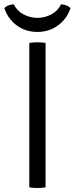

<svg xmlns="http://www.w3.org/2000/svg" viewBox="-36 -886 353 908"><path d="M102.5 -683Q110 -684.5 120 -685.2Q130 -686 140 -686Q151 -686 161 -685.2Q171 -684.5 179.5 -683V0Q171 1.5 161 2.2Q151 3 140 3Q130 3 120 2.2Q110 1.5 102.5 0ZM297.5 -847.5Q280.5 -797 238.5 -766Q196.5 -735 141 -735Q84.5 -735 43 -766Q1.5 -797 -15.5 -847.5Q-7 -856.5 5.2 -860.8Q17.5 -865 29.5 -865.5Q43 -835.5 74.5 -818.5Q106 -801.5 141 -801.5Q176 -801.5 207.5 -818.5Q239 -835.5 252.5 -865.5Q264.5 -865 276.8 -860.8Q289 -856.5 297.5 -847.5Z"/></svg>

Font: Signika SC
Style: Regular
Weight: 300
Designer: Anna Giedryś
Foundry: Anna Giedryś
Version: Version 2.000